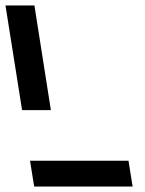

<svg xmlns="http://www.w3.org/2000/svg" viewBox="-40 -680 528 700"><path d="M-20 -660 40.5 -278.5H145.5L85.5 -660ZM69.5 -94 84.5 0H443.5L428.5 -94Z"/></svg>

Font: Font.Observer
Style: Regular
Weight: 500
Italic angle: 9°
Version: Version 1.001;FEAKit 1.0